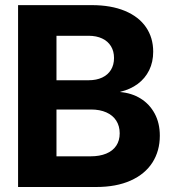

<svg xmlns="http://www.w3.org/2000/svg" viewBox="-20 -748 685 768"><path d="M52.3 -727.5H346.7Q424.2 -727.5 479.7 -704.4Q535.2 -681.2 564 -639.2Q592.8 -597.1 592.8 -541.2Q592.8 -499.9 576.7 -467.1Q560.5 -434.3 531.1 -412.4Q501.6 -390.5 461.1 -380.8V-379.8Q506.4 -376 542.3 -354Q578.1 -331.9 598.7 -293.8Q619.3 -255.6 619.3 -205.3Q619.3 -144.3 589.7 -97.9Q560.1 -51.6 502.7 -25.8Q445.3 0 364.6 0H52.3ZM341.8 -122.7Q378.5 -122.7 404.7 -133.5Q431 -144.3 444.9 -165.1Q458.8 -185.8 458.8 -214.7Q458.8 -243.7 445.1 -265.3Q431.3 -286.9 405.4 -298.4Q379.5 -310 343.8 -310H205.9V-122.7ZM334.3 -427Q365.7 -427 388.7 -437.8Q411.6 -448.6 423.9 -468.7Q436.1 -488.8 436.1 -515.9Q436.1 -543.1 423.9 -563.1Q411.6 -583.2 388.7 -594Q365.7 -604.9 334.3 -604.9H205.9V-427Z"/></svg>

Font: Intratopia Thin
Style: Regular
Weight: 100
Designer: Rasmus Andersson
Foundry: rsms
Version: Version 3.000;Glyphs 3.2.3 (3260)